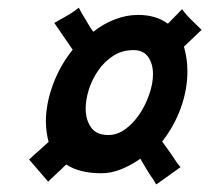

<svg xmlns="http://www.w3.org/2000/svg" viewBox="-20 -728 547 502"><path d="M389 -246Q387 -247 383 -255Q378 -262 370 -274.5Q362 -287 347 -313Q321 -295 295.5 -285Q270 -275 245 -275Q188 -275 153 -298Q139 -284 129.5 -275.5Q120 -267 115 -262L106 -253L56 -311Q61 -315 68 -322Q75 -328 84.5 -336.5Q94 -345 107 -357Q104 -369 102 -382.5Q100 -396 100 -410Q100 -457 118.5 -507Q137 -557 170 -598L122 -668Q136 -676 154.5 -686.5Q173 -697 186 -708Q193 -694 198 -686.5Q203 -679 206.5 -672.5Q210 -666 214 -659.5Q218 -653 224 -645Q249 -665 279.5 -677Q310 -689 341 -689Q388 -689 419 -666L456 -704Q466 -690 481.5 -675Q497 -660 507 -650L461 -606Q470 -574 470 -542Q470 -494 453 -446.5Q436 -399 404 -358Q418 -339 427 -326Q436 -313 441 -305Q448 -295 452 -291ZM263 -375Q287 -375 308 -390.5Q329 -406 345 -430Q361 -454 370.5 -482Q380 -510 380 -534Q380 -561 367.5 -579Q355 -597 329 -597Q299 -597 276 -582Q253 -567 237 -544Q221 -521 212.5 -494.5Q204 -468 204 -444Q204 -415 218 -395Q232 -375 263 -375Z"/></svg>

Font: Bangers
Style: Regular
Weight: 400
Designer: vernon adams
Foundry: Vernon Adams
Version: Version 2.000